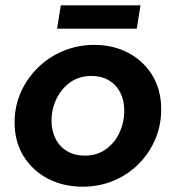

<svg xmlns="http://www.w3.org/2000/svg" viewBox="-20 -691 660 723"><path d="M291 12Q219 12 161 -18Q103 -48 69 -102.5Q35 -157 35 -230Q35 -292 59 -345Q83 -398 124.5 -438Q166 -478 220 -500Q274 -522 335 -522Q406 -522 463 -492Q520 -462 553.5 -407.5Q587 -353 587 -279Q587 -218 564 -165Q541 -112 500.5 -72Q460 -32 406.5 -10Q353 12 291 12ZM299 -105Q346 -105 379.5 -129.5Q413 -154 430.5 -192.5Q448 -231 448 -274Q448 -313 433 -342.5Q418 -372 390 -388.5Q362 -405 324 -405Q278 -405 244.5 -381Q211 -357 192.5 -318.5Q174 -280 174 -236Q174 -199 189 -169Q204 -139 232.5 -122Q261 -105 299 -105ZM195 -583 209 -671H509L495 -583Z"/></svg>

Font: MuseoModerno SemiBold
Style: Italic
Weight: 600
Italic angle: -9°
Designer: Pablo Cosgaya, Héctor Gatti, Marcela Romero, and the Authors of The MuseoModerno Project.
Foundry: Omnibus-Type Team
Version: Version 1.003